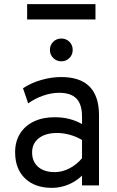

<svg xmlns="http://www.w3.org/2000/svg" viewBox="-20 -895 566 927"><path d="M231 12Q148 12 100.5 -34Q53 -80 53 -160Q53 -211.5 76.5 -249.5Q100 -287.5 143 -308.2Q186 -329 244 -329Q281.5 -329 314.2 -320.8Q347 -312.5 376 -296V-332Q376 -391.5 349 -419.2Q322 -447 265 -447Q228.5 -447 189.2 -433.5Q150 -420 116 -396L91 -469Q129.5 -494.5 178.8 -508.8Q228 -523 276 -523Q367 -523 412.5 -476.8Q458 -430.5 458 -339V0H376V-47Q346 -18.5 308.5 -3.2Q271 12 231 12ZM244 -64Q279.5 -64 314.2 -81.5Q349 -99 376 -131V-219Q350.5 -235 318 -244Q285.5 -253 256 -253Q200 -253 167.5 -227.8Q135 -202.5 135 -159Q135 -115 164 -89.5Q193 -64 244 -64ZM276 -599Q253 -599 237 -615Q221 -631 221 -654Q221 -677.5 237 -693.2Q253 -709 276 -709Q299.5 -709 315.2 -693.2Q331 -677.5 331 -654Q331 -631 315.2 -615Q299.5 -599 276 -599ZM111 -801V-875H441V-801Z"/></svg>

Font: Undotted
Style: Regular
Weight: 400
Designer: Delve Withrington, Dave Bailey, Thomas Jockin
Foundry: Delve Fonts LLC
Version: Version 4.000